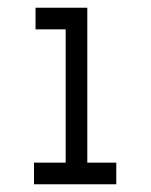

<svg xmlns="http://www.w3.org/2000/svg" viewBox="-20 -477 390 497"><path d="M68 0V-56H150V-401H72V-457H206V-56H281V0Z"/></svg>

Font: Inconsolata ExtraCondensed
Style: Regular
Weight: 400
Width: 2
Monospace: yes
Designer: Raph Levien, Cyreal, Brenton Simpson
Foundry: Raph Levien, Cyreal, Google
Version: Version 3.000; ttfautohint (v1.8.2.53-6de2)